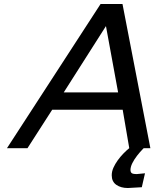

<svg xmlns="http://www.w3.org/2000/svg" viewBox="-20 -744 790 964"><path d="M629 0 596 -193H242L118 0H15L485 -724H595L735 0ZM512 -613 300 -280H573ZM541 136Q541 117 549.5 98Q558 79 571 61Q584 43 599.5 27Q615 11 630 -1L653 -20H723Q712 -11 697 4.5Q682 20 668 38Q654 56 644.5 75Q635 94 635 110Q635 119 640.5 124.5Q646 130 667 130L708 126L692 196L622 200Q587 200 564 184Q541 168 541 136Z"/></svg>

Font: Perun
Style: Italic
Weight: 400
Italic angle: -12°
Foundry: Copyright (c) Stefan Peev, Context Ltd, 2016
Version: Version 1.027